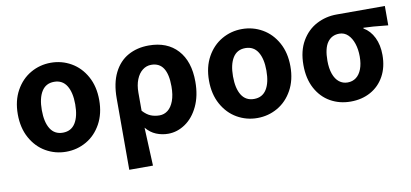

<svg xmlns="http://www.w3.org/2000/svg" viewBox="-71 -814 2683 1254"><g transform="rotate(-10 1270.0 -187.0)"><path d="M43 -281.4Q43 -371.8 80.1 -438.6Q117.2 -505.4 178.8 -540.8Q240.4 -576.2 313 -576.2Q385.8 -576.2 447.4 -540.8Q509 -505.4 546 -438.6Q583 -371.8 583 -281.4Q583 -191.2 546 -124.1Q509 -57 447.4 -21.6Q385.8 13.8 313 13.8Q240.4 13.8 178.8 -21.6Q117.2 -57 80.1 -124.1Q43 -191.2 43 -281.4ZM423.8 -281.4Q423.8 -360.2 395.9 -405Q368 -449.8 313 -449.8Q258 -449.8 230.1 -405Q202.2 -360.2 202.2 -281.4Q202.2 -201.6 230.1 -157.1Q258 -112.6 313 -112.6Q368 -112.6 395.9 -157.1Q423.8 -201.6 423.8 -281.4Z M963 -576.2Q1084.6 -576.2 1153.4 -500.9Q1222.2 -425.6 1222.2 -290.4Q1222.2 -197.6 1189.6 -128.5Q1157 -59.4 1103.3 -22.8Q1049.6 13.8 989.4 13.8Q948.2 13.8 910.2 -1.6Q872.2 -17 843.2 -52.2Q849.2 74.6 854.4 201.4H697.2V-272Q697.2 -373.2 731.3 -441.4Q765.4 -509.6 825.4 -542.9Q885.4 -576.2 963 -576.2ZM1063.2 -287.8Q1063.2 -367.8 1036.9 -408.4Q1010.6 -449 956.8 -449Q924.8 -449 899 -428.9Q873.2 -408.8 858.3 -371.6Q843.4 -334.4 843.4 -284V-164.4Q869.6 -135.6 896.3 -124.9Q923 -114.2 954.4 -114.2Q984.8 -114.2 1009.3 -133.2Q1033.8 -152.2 1048.5 -191.2Q1063.2 -230.2 1063.2 -287.8Z M1311 -281.4Q1311 -371.8 1348.1 -438.6Q1385.2 -505.4 1446.8 -540.8Q1508.4 -576.2 1581 -576.2Q1653.8 -576.2 1715.4 -540.8Q1777 -505.4 1814 -438.6Q1851 -371.8 1851 -281.4Q1851 -191.2 1814 -124.1Q1777 -57 1715.4 -21.6Q1653.8 13.8 1581 13.8Q1508.4 13.8 1446.8 -21.6Q1385.2 -57 1348.1 -124.1Q1311 -191.2 1311 -281.4ZM1691.8 -281.4Q1691.8 -360.2 1663.9 -405Q1636 -449.8 1581 -449.8Q1526 -449.8 1498.1 -405Q1470.2 -360.2 1470.2 -281.4Q1470.2 -201.6 1498.1 -157.1Q1526 -112.6 1581 -112.6Q1636 -112.6 1663.9 -157.1Q1691.8 -201.6 1691.8 -281.4Z M1936 -274.6Q1936 -368 1973.7 -432.8Q2011.4 -497.6 2073.1 -530Q2134.8 -562.4 2207 -562.4H2526.8V-434L2507.8 -435.8Q2424.8 -445 2363.8 -446.6V-441.8Q2407.4 -416.4 2431.7 -366.5Q2456 -316.6 2456 -250.2Q2456 -169.6 2423.1 -109.9Q2390.2 -50.2 2332.2 -18.2Q2274.2 13.8 2199.8 13.8Q2126.2 13.8 2066.3 -19.9Q2006.4 -53.6 1971.2 -118.8Q1936 -184 1936 -274.6ZM2308 -266.2Q2308 -313.4 2295.3 -351.9Q2282.6 -390.4 2258.8 -413.2Q2235 -436 2201.8 -436Q2151.6 -436 2123.4 -396.7Q2095.2 -357.4 2095.2 -274.6Q2095.2 -224 2108.3 -187.3Q2121.4 -150.6 2145.5 -131.6Q2169.6 -112.6 2201.4 -112.6Q2234 -112.6 2257.9 -130.7Q2281.8 -148.8 2294.9 -183.4Q2308 -218 2308 -266.2Z"/></g></svg>

Font: 寒蝉端黑体 Light
Style: Regular
Weight: 300
Designer: ChillDuanSans {Warren2060}; 
Source Han Sans {Ryoko NISHIZUKA 西塚涼子 (kana, bopomofo & ideographs); Paul D. Hunt (Latin, G
Foundry: ChillType&Adobe
Version: Version 1.300;Glyphs 3.3 (3306)